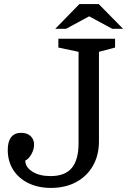

<svg xmlns="http://www.w3.org/2000/svg" viewBox="-20 -910 623 941"><path d="M365 -207V-656L266 -677V-720H544V-677L465 -656V-218Q465 -149 435.5 -97.5Q406 -46 353 -17.5Q300 11 229 11Q167 11 119 -12.5Q71 -36 44.5 -78Q18 -120 18 -175Q18 -216 34.5 -237.5Q51 -259 84 -259Q113 -259 130 -243Q147 -227 147 -201Q147 -178 134 -154.5Q121 -131 104 -123Q104 -91 138.5 -69Q173 -47 228 -47Q299 -47 332 -87Q365 -127 365 -207ZM583 -769 464 -890H369L251 -769H304L417 -830L530 -769Z"/></svg>

Font: Domine
Style: Regular
Weight: 400
Designer: Pablo Impallari, Rodrigo Fuenzalida, Brenda Gallo
Foundry: Pablo Impallari, Rodrigo Fuenzalida, Brenda Gallo
Version: Version 2.000;September 19, 2022;FontCreator 14.0.0.2877 64-